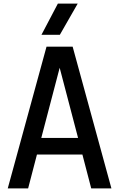

<svg xmlns="http://www.w3.org/2000/svg" viewBox="-20 -1045 661 1065"><path d="M411 -852ZM312 -852H210L301 -1025H411ZM598 0H486L437 -188H185L136 0H23L238 -786H383ZM413 -280 311 -669 209 -280Z"/></svg>

Font: Tanohe Sans Medium
Style: Regular
Weight: 500
Designer: Village Type and Design LLC
Foundry: Cooper Hewitt Smithsonian Design Museum
Version: Version 1.00;September 29, 2021;FontCreator 13.0.0.2655 64-b